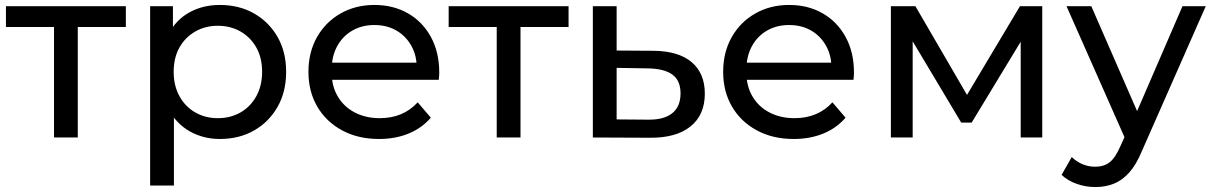

<svg xmlns="http://www.w3.org/2000/svg" viewBox="-20 -555 4892 775"><path d="M198 0V-471L222 -446H4V-530H488V-446H271L294 -471V0Z M867 6Q801 6 746.5 -24.5Q692 -55 659.5 -115Q627 -175 627 -265Q627 -355 658.5 -415Q690 -475 744.5 -505Q799 -535 867 -535Q945 -535 1005 -501Q1065 -467 1100 -406.5Q1135 -346 1135 -265Q1135 -184 1100 -123Q1065 -62 1005 -28Q945 6 867 6ZM586 194V-530H678V-387L672 -264L682 -141V194ZM859 -78Q910 -78 950.5 -101Q991 -124 1014.5 -166.5Q1038 -209 1038 -265Q1038 -322 1014.5 -363.5Q991 -405 950.5 -428Q910 -451 859 -451Q809 -451 768.5 -428Q728 -405 704.5 -363.5Q681 -322 681 -265Q681 -209 704.5 -166.5Q728 -124 768.5 -101Q809 -78 859 -78Z M1510 6Q1425 6 1360.5 -29Q1296 -64 1260.5 -125Q1225 -186 1225 -265Q1225 -344 1259.5 -405Q1294 -466 1354.5 -500.5Q1415 -535 1491 -535Q1568 -535 1627 -501Q1686 -467 1719.5 -405.5Q1753 -344 1753 -262Q1753 -256 1752.5 -248Q1752 -240 1751 -233H1300V-302H1701L1662 -278Q1663 -329 1641 -369Q1619 -409 1580.5 -431.5Q1542 -454 1491 -454Q1441 -454 1402 -431.5Q1363 -409 1341 -368.5Q1319 -328 1319 -276V-260Q1319 -207 1343.5 -165.5Q1368 -124 1412 -101Q1456 -78 1513 -78Q1560 -78 1598.5 -94Q1637 -110 1666 -142L1719 -80Q1683 -38 1629.5 -16Q1576 6 1510 6Z M1985 0V-471L2009 -446H1791V-530H2275V-446H2058L2081 -471V0Z M2618 -350Q2719 -349 2772 -304Q2825 -259 2825 -177Q2825 -91 2767 -44.5Q2709 2 2603 1L2373 0V-530H2469V-351ZM2595 -72Q2660 -71 2693.5 -98Q2727 -125 2727 -178Q2727 -230 2694 -254Q2661 -278 2595 -279L2469 -281V-73Z M3184 6Q3099 6 3034.5 -29Q2970 -64 2934.5 -125Q2899 -186 2899 -265Q2899 -344 2933.5 -405Q2968 -466 3028.5 -500.5Q3089 -535 3165 -535Q3242 -535 3301 -501Q3360 -467 3393.5 -405.5Q3427 -344 3427 -262Q3427 -256 3426.5 -248Q3426 -240 3425 -233H2974V-302H3375L3336 -278Q3337 -329 3315 -369Q3293 -409 3254.5 -431.5Q3216 -454 3165 -454Q3115 -454 3076 -431.5Q3037 -409 3015 -368.5Q2993 -328 2993 -276V-260Q2993 -207 3017.5 -165.5Q3042 -124 3086 -101Q3130 -78 3187 -78Q3234 -78 3272.5 -94Q3311 -110 3340 -142L3393 -80Q3357 -38 3303.5 -16Q3250 6 3184 6Z M3576 0V-530H3675L3903 -138H3863L4097 -530H4187V0H4100V-422L4116 -413L3902 -60H3860L3645 -420L3664 -424V0Z M4401 200Q4363 200 4327 187.5Q4291 175 4265 151L4306 79Q4326 98 4350 108Q4374 118 4401 118Q4436 118 4459 100Q4482 82 4502 36L4535 -37L4545 -49L4753 -530H4847L4590 53Q4567 109 4538.5 141Q4510 173 4476 186.5Q4442 200 4401 200ZM4527 17 4285 -530H4385L4591 -58Z"/></svg>

Font: MOST Montserrat Medium
Style: Regular
Weight: 500
Designer: Julieta Ulanovsky
Foundry: Julieta Ulanovsky
Version: Version 8.000;March 11, 2024;FontCreator 15.0.0.2926 64-bit